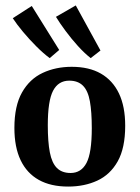

<svg xmlns="http://www.w3.org/2000/svg" viewBox="-20 -677 515 707"><path d="M318 -205Q318 -265 311 -304Q304 -343 285.5 -361.5Q267 -380 235 -380Q195 -380 175.5 -343Q156 -306 156 -216Q156 -155 163.5 -116Q171 -77 189.5 -58.5Q208 -40 240 -40Q279 -40 298.5 -77Q318 -114 318 -205ZM33 -206Q33 -287 61 -336.5Q89 -386 137 -408.5Q185 -431 244 -431Q308 -431 351.5 -406Q395 -381 418 -333Q441 -285 441 -214Q441 -132 413.5 -83Q386 -34 338.5 -12Q291 10 231 10Q167 10 123 -14.5Q79 -39 56 -87Q33 -135 33 -206ZM350 -491 314 -463Q291 -481 267 -507.5Q243 -534 221.5 -563Q200 -592 186 -615L259 -657ZM198 -493 163 -463Q140 -480 114 -506Q88 -532 65 -559.5Q42 -587 27 -610L97 -655Z"/></svg>

Font: Rasa SemiBold
Style: Regular
Weight: 600
Designer: Anna Giedrys (Yrsa+Rasa design), David Brezina (Yrsa art-direction, Rasa art-direction, design)
Foundry: Rosetta Type Foundry
Version: Version 2.004